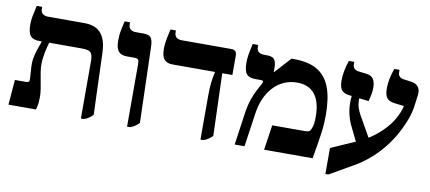

<svg xmlns="http://www.w3.org/2000/svg" viewBox="-67 -889 2724 1216"><g transform="rotate(10 1295.0 -281.5)"><path d="M483 7V-364Q483 -400 470.5 -415.5Q458 -431 414 -431H137Q98 -431 81 -451.5Q64 -472 64 -524Q64 -549 68.5 -574Q73 -599 84 -647H119V-633Q119 -613 132 -602.5Q145 -592 166 -592H402Q447 -592 478 -575Q509 -558 526 -522Q543 -486 545 -429L559 -30Q545 -16 533 -8Q521 0 502 7ZM16 0 29 -161H100Q113 -161 118 -166.5Q123 -172 122 -185L117 -265Q115 -289 120 -316.5Q125 -344 134.5 -373Q144 -402 154 -428V-465H202V-431Q199 -420 194.5 -404Q190 -388 186.5 -369Q183 -350 180 -330Q177 -310 177 -291Q177 -266 181 -239Q185 -212 190.5 -185Q196 -158 200 -131.5Q204 -105 204 -81Q204 -64 202 -43.5Q200 -23 193 0Z M780 7V-394Q780 -417 774.5 -424Q769 -431 747 -431H702Q664 -431 647 -451.5Q630 -472 630 -520Q630 -539 631.5 -556Q633 -573 637.5 -594.5Q642 -616 649 -647H684V-633Q684 -614 696 -603Q708 -592 732 -592H781Q815 -592 828 -576Q841 -560 842 -516L856 -30Q841 -15 828.5 -7Q816 1 799 7Z M1252 7V-270Q1252 -318 1255 -348Q1258 -378 1261.5 -397Q1265 -416 1268 -429V-431H996Q959 -431 941.5 -451Q924 -471 924 -519Q924 -539 926 -556Q928 -573 932.5 -594.5Q937 -616 944 -647H979V-633Q979 -614 991 -603Q1003 -592 1027 -592H1344Q1363 -592 1371.5 -583Q1380 -574 1380 -553V-431H1315L1328 -30Q1314 -16 1302 -8Q1290 0 1270 7Z M1471 0 1500 -204Q1508 -260 1522 -299.5Q1536 -339 1550 -364Q1564 -389 1570 -401Q1575 -409 1577 -414.5Q1579 -420 1579 -422Q1579 -431 1561 -431H1526Q1487 -431 1470.5 -451.5Q1454 -472 1454 -524Q1454 -549 1458 -574Q1462 -599 1473 -647H1508V-633Q1508 -613 1520.5 -602.5Q1533 -592 1556 -592H1574Q1608 -592 1621.5 -576.5Q1635 -561 1635 -520V-496L1637 -495L1731 -598H1749Q1841 -598 1898 -564Q1955 -530 1981 -460.5Q2007 -391 2007 -284Q2007 -258 2005.5 -231.5Q2004 -205 2000 -173.5Q1996 -142 1989 -100Q1982 -58 1972 0H1660L1684 -161H1896Q1912 -161 1920.5 -165.5Q1929 -170 1934 -184Q1941 -198 1943.5 -218Q1946 -238 1946 -263Q1946 -312 1935.5 -348.5Q1925 -385 1905.5 -408.5Q1886 -432 1858 -443.5Q1830 -455 1794 -455Q1745 -455 1706 -436.5Q1667 -418 1638 -385.5Q1609 -353 1591 -310.5Q1573 -268 1566 -219L1534 0Z M2069 84V-83L2239 -158Q2288 -180 2328 -209.5Q2368 -239 2399.5 -273Q2431 -307 2451.5 -344Q2472 -381 2482 -418L2484 -426L2419 -434Q2386 -439 2372 -457.5Q2358 -476 2358 -519Q2358 -545 2363.5 -575.5Q2369 -606 2383 -647H2417V-631Q2417 -613 2427.5 -603.5Q2438 -594 2457 -592L2503 -586Q2533 -582 2548.5 -562.5Q2564 -543 2559 -508L2551 -448Q2546 -402 2528.5 -353.5Q2511 -305 2484.5 -256Q2458 -207 2422.5 -162Q2387 -117 2344 -78.5Q2301 -40 2253 -11L2088 84ZM2240 -118 2173 -255Q2161 -281 2153 -316.5Q2145 -352 2145 -389.5Q2145 -427 2153 -459L2199 -455Q2196 -427 2197 -404.5Q2198 -382 2205 -362.5Q2212 -343 2222 -324L2318 -155ZM2259 -418 2128 -434Q2093 -439 2080 -458Q2067 -477 2067 -517Q2067 -545 2072.5 -576.5Q2078 -608 2091 -647H2126V-631Q2126 -614 2136 -604Q2146 -594 2165 -592L2215 -586Q2245 -583 2259 -563Q2273 -543 2273 -507Q2273 -486 2269.5 -466Q2266 -446 2259 -418Z"/></g></svg>

Font: Noto Serif Hebrew
Style: Bold
Weight: 700
Version: Version 2.003